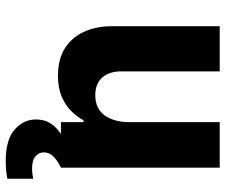

<svg xmlns="http://www.w3.org/2000/svg" viewBox="-76 -494 754 641"><g transform="rotate(90 300.5 -173.0)"><path d="M232.2 10Q176.6 10 139.7 -13.8Q102.8 -37.6 84.9 -78.5Q67 -119.4 67 -170.2V-530H217.8V-200.4Q217.8 -161.6 238.2 -138.1Q258.6 -114.6 297.2 -114.6Q321.8 -114.6 339 -123.7Q356.2 -132.8 366.6 -148.6Q377 -164.4 382.1 -184.2Q387.2 -204 387.2 -224.8V-530H539.2V0H387.2V-75.4H381.2Q370.4 -55 351 -35.1Q331.6 -15.2 302.4 -2.6Q273.2 10 232.2 10ZM518.4 184.4Q445.6 184.4 412 154.6Q378.4 124.8 378.4 84.2Q378.4 51 395.1 29.4Q411.8 7.8 433.5 -4Q455.2 -15.8 471.9 -20.8Q488.6 -25.8 488.6 -25.8L539.2 0Q539.2 0 526.6 6.7Q514 13.4 501.1 26.2Q488.2 39 488.2 58.2Q488.2 73.2 501.2 84.8Q514.2 96.4 542.2 96.4Q555 96.4 565.6 94.5Q576.2 92.6 576.2 92.6V179Q576.2 179 559.7 181.7Q543.2 184.4 518.4 184.4Z"/></g></svg>

Font: Be Vietnam Pro Variable Thin
Style: Regular
Weight: 100
Designer: Lam Bao, Tony Le, Vietanh Nguyen
Foundry: Yellow Type Foundry
Version: Version 1.002